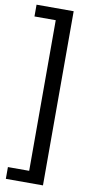

<svg xmlns="http://www.w3.org/2000/svg" viewBox="-102 -765 482 1012"><g transform="rotate(10 139.0 -259.0)"><path d="M7.8 207.5V144.5H121.6V-661.6H7.8V-724.6H206.5V207.5Z"/></g></svg>

Font: Liberation Sans
Style: Regular
Weight: 400
Designer: Steve Matteson
Foundry: Ascender Corporation
Version: Version 2.00.1